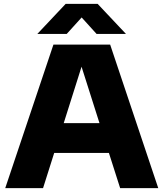

<svg xmlns="http://www.w3.org/2000/svg" viewBox="-20 -970 844 990"><path d="M7 0 255.5 -740H548L796 0H599.5L541.5 -181.5H259.5L202 0ZM308.5 -335H493L400.5 -626ZM172.5 -795 318.5 -950H483.5L629.5 -795H478L401 -880L324 -795Z"/></svg>

Font: Encode Sans SmExp XBd
Style: Regular
Weight: 800
Width: 6
Designer: Multiple Designers
Foundry: Impallari Type
Version: Version 3.002; ttfautohint (v1.8.3) -l 8 -r 50 -G 200 -x 14 